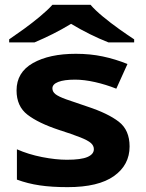

<svg xmlns="http://www.w3.org/2000/svg" viewBox="-20 -768 605 798"><path d="M518.6 -159.2Q518.6 -82.5 453.9 -36.4Q389.2 9.8 261.2 9.8Q194.8 9.8 145 2.4Q95.2 -4.9 50.3 -21.5V-147.5Q97.7 -126.5 154.8 -115.2Q211.9 -104 258.3 -104Q316.9 -104 343.5 -115.5Q370.1 -127 370.1 -147.9Q370.1 -162.6 357.7 -173.6Q345.2 -184.6 314 -197Q282.7 -209.5 225.1 -228Q139.6 -256.3 94.2 -291.3Q48.8 -326.2 48.8 -392.1Q48.8 -467.3 116.9 -505.9Q185.1 -544.4 295.4 -544.4Q355 -544.4 407 -533.4Q459 -522.5 509.8 -502L463.4 -399.4Q420.4 -416.5 375 -426.8Q329.6 -437 292 -437Q246.6 -437 222.2 -427.5Q197.8 -418 197.8 -400.9Q197.8 -386.7 210.4 -376.7Q223.1 -366.7 254.9 -355.2Q286.6 -343.8 342.8 -325.2Q428.7 -296.9 473.6 -262.2Q518.6 -227.5 518.6 -159.2ZM197.8 -748H356.4Q375 -726.1 407.5 -699.2Q439.9 -672.4 475.3 -647.2Q510.7 -622.1 537.6 -604.5V-591.8H430.7Q353.5 -622.1 275.4 -668.9Q236.8 -645.5 199.2 -626.7Q161.6 -607.9 123.5 -591.8H18.1V-604.5Q44.9 -622.6 79.6 -647.7Q114.3 -672.9 146.2 -699.5Q178.2 -726.1 197.8 -748Z"/></svg>

Font: Lunasima
Style: Bold
Weight: 700
Designer: The DocRepair Project, Monotype Design Team
Foundry: Google
Version: Version 2.009